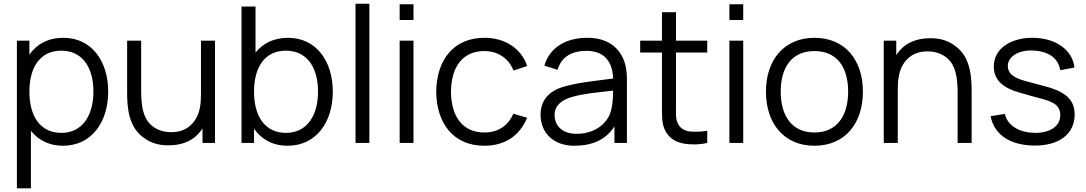

<svg xmlns="http://www.w3.org/2000/svg" viewBox="-20 -786 5973 1056"><path d="M329.2 -578.1C245.8 -578.1 182.3 -543.8 141.7 -485.4V-562.5H72.9V250H150V-66.7C190.6 -15.6 250 15.6 326 15.6C483.3 15.6 575 -113.5 575 -282.3C575 -450 483.3 -578.1 329.2 -578.1ZM317.7 -55.2C197.9 -55.2 141.7 -151 141.7 -282.3C141.7 -413.5 199 -507.3 316.7 -507.3C437.5 -507.3 493.8 -409.4 493.8 -282.3C493.8 -154.2 435.4 -55.2 317.7 -55.2Z M1085.4 -562.5V-272.9C1085.4 -243.8 1084.4 -216.7 1079.2 -192.7C1071.9 -154.2 1054.2 -119.8 1027.1 -95.8C1002.1 -72.9 967.7 -60.4 931.3 -59.4C889.6 -57.3 852.1 -67.7 821.9 -89.6C765.6 -131.2 756.3 -204.2 756.3 -291.7V-562.5H679.2V-289.6C678.1 -189.6 688.5 -89.6 766.7 -31.3C813.5 6.2 870.8 16.7 926 12.5C976 10.4 1029.2 -7.3 1066.7 -45.8C1077.1 -56.3 1086.5 -67.7 1093.8 -79.2V0H1162.5V-562.5Z M1564.6 -578.1C1486.5 -578.1 1426 -547.9 1385.4 -496.9V-750H1308.3V0H1377.1V-78.1C1417.7 -19.8 1480.2 15.6 1561.5 15.6C1718.8 15.6 1810.4 -113.5 1810.4 -282.3C1810.4 -450 1718.8 -578.1 1564.6 -578.1ZM1553.1 -55.2C1433.3 -55.2 1377.1 -151 1377.1 -282.3C1377.1 -413.5 1434.4 -507.3 1552.1 -507.3C1672.9 -507.3 1729.2 -409.4 1729.2 -282.3C1729.2 -154.2 1670.8 -55.2 1553.1 -55.2Z M1935.4 0V-765.6H2011.5V0Z M2178.1 -762.5V-676H2254.2V-762.5ZM2178.1 -562.5H2254.2V0H2178.1Z M2879.2 -422.9C2847.9 -518.8 2758.3 -578.1 2644.8 -578.1C2476 -578.1 2381.2 -458.3 2379.2 -281.2C2381.2 -107.3 2474 15.6 2643.8 15.6C2755.2 15.6 2837.5 -37.5 2879.2 -138.5L2803.1 -160.4C2774 -93.8 2719.8 -57.3 2643.8 -57.3C2522.9 -57.3 2461.5 -146.9 2460.4 -281.2C2461.5 -412.5 2519.8 -505.2 2643.8 -505.2C2717.7 -505.2 2778.1 -465.6 2804.2 -397.9Z M3428.1 0V-346.9C3428.1 -379.2 3425 -407.3 3417.7 -435.4C3390.6 -527.1 3318.8 -578.1 3210.4 -578.1C3088.5 -578.1 3002.1 -521.9 2974 -425L3046.9 -402.1C3068.8 -477.1 3128.1 -506.3 3206.2 -506.3C3296.9 -506.3 3349 -454.2 3352.1 -354.2C3250 -340.6 3159.4 -332.3 3081.2 -309.4C2993.8 -284.4 2953.1 -229.2 2953.1 -155.2C2953.1 -50 3030.2 15.6 3137.5 15.6C3237.5 15.6 3311.5 -16.7 3359.4 -90.6V0ZM3329.2 -146.9C3295.8 -84.4 3230.2 -50 3150 -50C3077.1 -50 3030.2 -90.6 3030.2 -154.2C3030.2 -205.2 3068.8 -236.5 3127.1 -253.1C3193.8 -271.9 3260.4 -277.1 3352.1 -287.5C3352.1 -251 3350 -189.6 3329.2 -146.9Z M3697.9 -496.9H3869.8V-562.5H3697.9V-718.8H3620.8V-562.5H3501V-496.9H3620.8V-204.2C3620.8 -149 3618.8 -105.2 3639.6 -65.6C3663.5 -22.9 3699 -2.1 3749 5.2C3785.4 10.4 3833.3 9.4 3869.8 0V-66.7C3840.6 -61.5 3806.3 -60.4 3777.1 -62.5C3747.9 -65.6 3720.8 -79.2 3709.4 -105.2C3694.8 -130.2 3697.9 -159.4 3697.9 -206.3Z M3991.7 -762.5V-676H4067.7V-762.5ZM3991.7 -562.5H4067.7V0H3991.7Z M4459.4 15.6C4626 15.6 4726 -105.2 4726 -282.3C4726 -456.3 4627.1 -578.1 4459.4 -578.1C4294.8 -578.1 4192.7 -458.3 4192.7 -282.3C4192.7 -107.3 4291.7 15.6 4459.4 15.6ZM4644.8 -282.3C4644.8 -149 4583.3 -57.3 4459.4 -57.3C4337.5 -57.3 4274 -145.8 4274 -282.3C4274 -413.5 4333.3 -505.2 4459.4 -505.2C4582.3 -505.2 4644.8 -417.7 4644.8 -282.3Z M5236.5 -531.2C5189.6 -568.8 5132.3 -579.2 5077.1 -575C5027.1 -572.9 4974 -555.2 4936.5 -516.7C4926 -506.3 4916.7 -494.8 4909.4 -483.3V-562.5H4840.6V0H4917.7V-289.6C4917.7 -318.8 4918.8 -345.8 4924 -369.8C4931.3 -408.3 4949 -442.7 4976 -466.7C5001 -489.6 5035.4 -502.1 5071.9 -503.1C5113.5 -505.2 5151 -494.8 5181.3 -472.9C5237.5 -431.3 5246.9 -358.3 5246.9 -270.8V0H5324V-272.9C5325 -372.9 5314.6 -472.9 5236.5 -531.2Z M5889.6 -414.6C5878.1 -513.5 5784.4 -578.1 5657.3 -578.1C5547.9 -578.1 5445.8 -525 5445.8 -419.8C5445.8 -338.5 5508.3 -299 5586.5 -277.1C5629.2 -264.6 5666.7 -254.2 5702.1 -244.8C5764.6 -228.1 5811.5 -211.5 5811.5 -152.1C5811.5 -89.6 5751 -55.2 5676 -55.2C5599 -55.2 5525 -85.4 5506.3 -159.4L5428.1 -146.9C5451 -33.3 5551 14.6 5672.9 14.6C5799 14.6 5890.6 -43.8 5890.6 -157.3C5890.6 -246.9 5825 -286.5 5724 -312.5C5674 -326 5639.6 -334.4 5611.5 -342.7C5554.2 -359.4 5522.9 -382.3 5522.9 -422.9C5522.9 -474 5579.2 -510.4 5658.3 -508.3C5732.3 -506.3 5799 -476 5811.5 -400Z"/></svg>

Font: Manrope3
Style: Regular
Weight: 400
Width: 4
Designer: Mikhail Sharanda
Foundry: Mikhail Sharanda
Version: Version 3.000;PS 003.000;hotconv 1.0.88;makeotf.lib2.5.64775